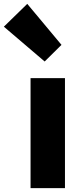

<svg xmlns="http://www.w3.org/2000/svg" viewBox="-86 -973 427 993"><path d="M145 -655 232 -741 55 -953 -66 -835ZM72 0H250V-569H72Z"/></svg>

Font: Noto Sans JP Black
Style: Regular
Weight: 900
Designer: Ryoko NISHIZUKA  (kana, bopomofo & ideographs); Paul D. Hunt (Latin, Greek & Cyrillic); Sandoll Communications , Soo-you
Foundry: Adobe
Version: Version 2.002;hotconv 1.0.116;makeotfexe 2.5.65601